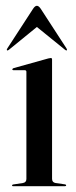

<svg xmlns="http://www.w3.org/2000/svg" viewBox="-20 -642 261 662"><path d="M159.5 -437V-25.5Q159.5 -13 171.5 -11L203 -6.5Q208 -6 208 -3Q208 0 204 0H24.5Q21.5 0 21.5 -3Q21.5 -5 25.5 -6L59 -11Q71 -13 71 -25V-394.5Q71 -400 65 -400H26Q22.5 -400 22.5 -403Q22.5 -405 26.5 -407L146.5 -440.5Q152.5 -442 155 -442Q159.5 -442 159.5 -437ZM210.1 -468.5Q208.9 -467 204.7 -470L107.2 -549L10.2 -470Q6 -467 4.3 -468.5Q2.2 -470.5 5.2 -475L94.2 -612Q100.9 -622 107.2 -622Q113.5 -622 120.3 -612L209.3 -475Q212.2 -470.5 210.1 -468.5Z"/></svg>

Font: Fraunces144ptRegular
Style: Regular
Weight: 400
Version: Version 1.000;[0bf87f6ff]